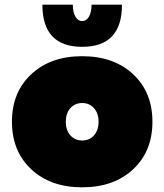

<svg xmlns="http://www.w3.org/2000/svg" viewBox="-20 -780 702 820"><path d="M631 -260Q631 -134 548.5 -57Q466 20 331 20Q196 20 113.5 -57Q31 -134 31 -260Q31 -386 113.5 -463Q196 -540 331 -540Q466 -540 548.5 -463Q631 -386 631 -260ZM401 -260Q401 -296 381.5 -318Q362 -340 331 -340Q300 -340 280.5 -318Q261 -296 261 -260Q261 -224 280.5 -202Q300 -180 331 -180Q362 -180 381.5 -202Q401 -224 401 -260ZM371 -760H501Q501 -580 331 -580Q161 -580 161 -760H291Q291 -728 302 -709Q313 -690 331 -690Q349 -690 360 -709Q371 -728 371 -760Z"/></svg>

Font: Metropolitano Black
Style: Regular
Weight: 900
Designer: Fonts by Alex Slobzheninov & Chris M. Simpson / Changes by Cristiano Sobral
Foundry: Fonts by Alex Slobzheninov & Chris M. Simpson / Changes by Cristiano Sobral
Version: Version 1.00;August 30, 2020;FontCreator 13.0.0.2681 64-bit